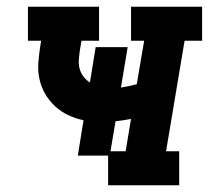

<svg xmlns="http://www.w3.org/2000/svg" viewBox="-20 -550 640 570"><path d="M301 0V-88H211L228 -193Q204 -198 182 -208.5Q160 -219 143 -235Q126 -251 114 -271.5Q102 -292 97 -316Q92 -340 94 -365.5Q96 -391 100 -416L102 -429H63V-530H274V-429H222L217 -400Q215 -386 214 -372Q213 -358 216.5 -345.5Q220 -333 228 -322.5Q236 -312 247 -305L264 -410H359L339 -290Q351 -292 363 -294.5Q375 -297 386 -300L408 -429H369V-530H580V-429H528L473 -101H512V0ZM308 -101H353L369 -197Q358 -195 346 -193Q334 -191 323 -190Z"/></svg>

Font: Iosevka Slab Extended Oblique
Style: Bold
Weight: 700
Width: 7
Italic angle: -9°
Monospace: yes
Designer: Belleve Invis
Foundry: Belleve Invis
Version: Version 11.1.1; ttfautohint (v1.8.3)